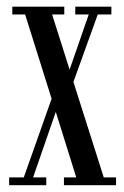

<svg xmlns="http://www.w3.org/2000/svg" viewBox="-20 -543 364 563"><path d="M6.8 0V-22.9H49.8L131.3 -253.4L53.7 -500.5H16.1V-523.4H168.5V-500.5H132.8L184.1 -338.9L240.2 -500.5H200.7V-523.4H306.6V-500.5H266.6L195.3 -302.7L284.2 -22.9H320.3V0H167.5V-22.9H203.6L143.6 -214.8L77.1 -22.9H115.7V0Z"/></svg>

Font: Imbue
Style: Regular
Weight: 400
Designer: Tyler Finck
Foundry: Etcetera Type Company
Version: Version 0.910